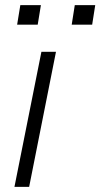

<svg xmlns="http://www.w3.org/2000/svg" viewBox="-20 -731 392 751"><path d="M94 0H36.5L142 -528.5H199ZM340.5 -634.5H260.5L272.5 -711H352.5ZM127.5 -634.5H47L59.5 -711H140Z"/></svg>

Font: Roberto Sans Light
Style: Italic
Weight: 300
Italic angle: -11°
Designer: Google
Version: Version 1.00;June 11, 2020;FontCreator 12.0.0.2522 64-bit; t